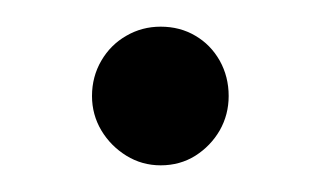

<svg xmlns="http://www.w3.org/2000/svg" viewBox="-20 -118 240 144"><path d="M100.5 6Q86.5 6 74.8 -1.2Q63 -8.5 56 -20.2Q49 -32 49 -46Q49 -60.5 56 -72.5Q63 -84.5 74.8 -91.2Q86.5 -98 100.5 -98Q115 -98 126.5 -91.2Q138 -84.5 144.8 -72.5Q151.5 -60.5 151.5 -46Q151.5 -32 144.8 -20.2Q138 -8.5 126.5 -1.2Q115 6 100.5 6Z"/></svg>

Font: Fraunces ExtraLight
Style: Regular
Weight: 250
Version: Version 1.000;[b76b70a41]